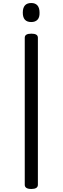

<svg xmlns="http://www.w3.org/2000/svg" viewBox="-20 -1238 415 1272"><path d="M188 14Q166 14 155 7Q144 0 144 -14V-988Q144 -1002 155 -1008.5Q166 -1015 188 -1015Q209 -1015 220 -1008.5Q231 -1002 231 -988V-14Q231 0 220 7Q209 14 188 14ZM187 -1092Q159 -1092 145 -1107.5Q131 -1123 131 -1154Q131 -1186 145 -1202Q159 -1218 187 -1218Q214 -1218 228 -1202Q242 -1186 242 -1154Q243 -1123 228.5 -1107.5Q214 -1092 187 -1092Z"/></svg>

Font: Playwrite ES Deco
Style: Regular
Weight: 400
Designer: Veronika Burian, José Scaglione
Foundry: TypeTogether
Version: Version 1.002